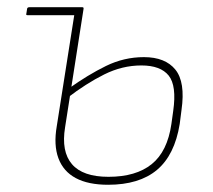

<svg xmlns="http://www.w3.org/2000/svg" viewBox="-20 -499 588 531"><path d="M56 -457Q51 -457 53 -462L55 -475Q56 -479 61 -479H199L195 -457ZM279 12Q224 12 189.5 -6.5Q155 -25 141.5 -61.5Q128 -98 137 -150L188 -474Q189 -479 193 -479H208Q212 -479 211 -474L160 -147Q149 -80 179 -45Q209 -10 280 -10Q356 -10 399.5 -45Q443 -80 454 -156L459 -192Q469 -262 446.5 -290Q424 -318 371 -318Q318 -318 268 -293Q218 -268 166 -228L170 -254Q223 -292 273 -316.5Q323 -341 378 -341Q437 -341 465 -306.5Q493 -272 482 -195L477 -156Q463 -70 414 -29Q365 12 279 12Z"/></svg>

Font: Sofia Sans Thin
Style: Italic
Weight: 250
Italic angle: -9°
Version: Version 4.100-B